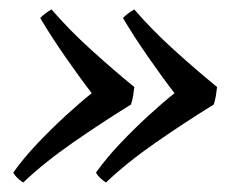

<svg xmlns="http://www.w3.org/2000/svg" viewBox="-20 -445 513 406"><path d="M349 -248Q325 -279 294 -323.5Q263 -368 240 -407Q251 -418 264 -425Q301 -382 348.5 -339Q396 -296 439 -261Q438 -252 436.5 -242.5Q435 -233 432 -224Q372 -187 310 -144Q248 -101 204 -59Q189 -69 183 -80Q205 -111 234.5 -142Q264 -173 294 -200.5Q324 -228 349 -248ZM174 -248Q150 -279 119 -323.5Q88 -368 65 -407Q76 -418 89 -425Q126 -382 173.5 -339Q221 -296 264 -261Q263 -252 261.5 -242.5Q260 -233 257 -224Q197 -187 135 -144Q73 -101 29 -59Q14 -69 8 -80Q30 -111 59.5 -142Q89 -173 119 -200.5Q149 -228 174 -248Z"/></svg>

Font: Tiro Gurmukhi
Style: Italic
Weight: 400
Italic angle: -11°
Designer: Gurmukhi: John Hudson & Fiona Ross, assisted by Paul Hanslow. Latin: John Hudson with Paul Hanslow, assisted by Kaja Soj
Foundry: Tiro Typeworks Ltd.
Version: Version 1.52